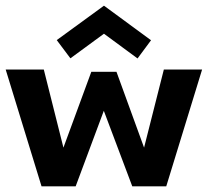

<svg xmlns="http://www.w3.org/2000/svg" viewBox="-21 -655 744 675"><path d="M226.5 -450 178.5 -514 344.5 -635 510 -513.5 462.5 -449.5 344.5 -536.5ZM344 -265.5 245 0H125L-1 -410.5H133L202 -136L300 -402.5H388.5L485.5 -136L555 -410.5H689.5L563.5 0H444Z"/></svg>

Font: League Spartan SemiBold
Style: Regular
Weight: 600
Foundry: The League of Moveable Type
Version: Version 2.002